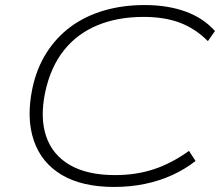

<svg xmlns="http://www.w3.org/2000/svg" viewBox="-20 -733 882 761"><path d="M433 8Q305 8 224.5 -40Q144 -88 114 -176Q84 -264 108 -381Q125 -462 164.5 -524Q204 -586 261.5 -628Q319 -670 393 -691.5Q467 -713 553 -713Q645 -713 716 -687Q787 -661 832 -610L804 -570Q754 -620 693 -643Q632 -666 549 -666Q446 -666 365.5 -632.5Q285 -599 232.5 -532.5Q180 -466 159 -367Q138 -266 163 -192.5Q188 -119 257 -79Q326 -39 436 -39Q520 -39 590.5 -62.5Q661 -86 729 -135L755 -95Q713 -62 662.5 -39Q612 -16 554 -4Q496 8 433 8Z"/></svg>

Font: Nunito Sans 10pt Expanded ExtraLight
Style: Italic
Weight: 250
Width: 7
Italic angle: -9°
Designer: Vernon Adams
Foundry: Vernon Adams
Version: Version 3.101;gftools[0.9.27]